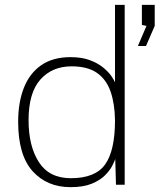

<svg xmlns="http://www.w3.org/2000/svg" viewBox="-20 -763 659 793"><path d="M271.5 10Q174 10 114.5 -56.2Q55 -122.5 55 -260Q55 -340 78.5 -400Q102 -460 150 -493.5Q198 -527 271.5 -527Q318 -527 351.2 -514.5Q384.5 -502 406.2 -484Q428 -466 439.8 -449Q451.5 -432 455 -423V-743H495V0H459L456 -106Q453 -97 443.5 -78.2Q434 -59.5 413.8 -39Q393.5 -18.5 358.8 -4.2Q324 10 271.5 10ZM272.5 -27Q374 -27 414.5 -84.2Q455 -141.5 455 -266.5Q454 -334.5 436.8 -384.5Q419.5 -434.5 380.8 -461.8Q342 -489 275.5 -489Q195.5 -489 146.8 -434.5Q98 -380 98 -266.5Q98 -159 140.8 -93Q183.5 -27 272.5 -27ZM549.5 -573 585 -656 566 -660V-743H619V-656L583 -573Z"/></svg>

Font: Public Sans Thin Thin
Style: Regular
Weight: 250
Version: Version 2.001